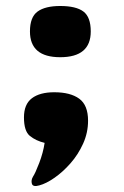

<svg xmlns="http://www.w3.org/2000/svg" viewBox="-20 -481 414 641"><path d="M181 -290Q80 -290 80 -376Q80 -424 105.5 -442.5Q131 -461 181 -461Q234 -461 258.5 -442.5Q283 -424 283 -376Q283 -290 181 -290ZM111 138Q90 144 86.5 132.5Q83 121 90 109Q98 97 111 63Q124 29 129 -4Q100 -11 80 -27Q60 -43 60 -89Q60 -133 86.5 -153Q113 -173 161 -173Q215 -173 244.5 -151.5Q274 -130 274 -78Q274 -38 257.5 -1.5Q241 35 215.5 64Q190 93 162 112.5Q134 132 111 138Z"/></svg>

Font: Goldman
Style: Bold
Weight: 700
Designer: Jaikishan Patel
Version: Version 1.000; ttfautohint (v1.8.3)